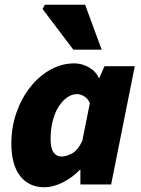

<svg xmlns="http://www.w3.org/2000/svg" viewBox="-20 -780 598 812"><path d="M168 12Q102 12 65 -36Q28 -84 28 -172Q28 -243 50 -305Q72 -367 109.5 -413.5Q147 -460 194.5 -486Q242 -512 294 -512Q326 -512 355.5 -495.5Q385 -479 398 -450H400L422 -500H550L450 0H320V-62H318Q285 -28 244.5 -8Q204 12 168 12ZM240 -118Q260 -118 284.5 -131Q309 -144 328 -184L360 -344Q351 -364 335.5 -373Q320 -382 306 -382Q284 -382 264 -368Q244 -354 228 -329Q212 -304 203 -269Q194 -234 194 -192Q194 -153 206.5 -135.5Q219 -118 240 -118ZM290 -570 160 -742 170 -760H340L410 -570Z"/></svg>

Font: Source Sans 3 Black
Style: Italic
Weight: 900
Italic angle: -11°
Designer: Paul D. Hunt
Foundry: Adobe
Version: Version 3.052;hotconv 1.1.0;makeotfexe 2.6.0